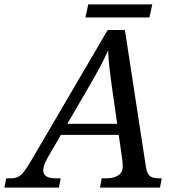

<svg xmlns="http://www.w3.org/2000/svg" viewBox="-76 -850 801 870"><path d="M-56 0 -48 -42H-29Q-9 -42 4.5 -48Q18 -54 31.5 -71Q45 -88 64 -120L412 -714H490L585 -95Q590 -64 602.5 -53Q615 -42 644 -42H657L649 0H377L385 -42H408Q440 -42 460 -55.5Q480 -69 480 -93Q480 -101 479.5 -110.5Q479 -120 478 -127L462 -239H200L139 -134Q120 -99 120 -78Q120 -42 176 -42H199L191 0ZM336 -473 229 -289H455L430 -464Q424 -508 419.5 -547Q415 -586 414 -622Q398 -586 380.5 -553Q363 -520 336 -473ZM311 -771 324 -830H614L601 -771Z"/></svg>

Font: NotoSerif-Italic
Style: Regular
Weight: 400
Italic angle: -12°
Designer: Monotype Design Team
Foundry: Monotype Imaging Inc.
Version: Version 2.007; ttfautohint (v1.8) -l 8 -r 50 -G 200 -x 14 -D